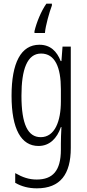

<svg xmlns="http://www.w3.org/2000/svg" viewBox="-20 -786 477 1047"><path d="M263 -766H233C204 -725 179 -663 168 -616V-606H225C228 -645 249 -719 263 -756ZM195 -542C94 -542 43 -443 43 -264C43 -81 96 10 190 10C250 10 291 -31 312 -93H315C313 -57 312 -28 312 -2V30C312 146 267 193 180 193C138 193 103 181 63 158V211C98 231 136 241 181 241C309 241 366 164 366 21V-532H321L315 -453H311C290 -506 255 -542 195 -542ZM204 -494C280 -494 312 -419 312 -300V-233C312 -125 279 -38 202 -38C132 -38 97 -108 97 -264C97 -407 128 -494 204 -494Z"/></svg>

Font: Noto Sans Display Condensed Light
Style: Regular
Weight: 300
Width: 3
Designer: Monotype Design Team
Foundry: Monotype Imaging Inc.
Version: Version 1.900